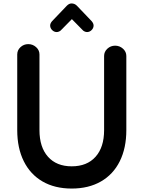

<svg xmlns="http://www.w3.org/2000/svg" viewBox="-20 -1074 833 1114"><path d="M584 -749Q584 -774 603 -791.5Q622 -809 648 -809Q674 -809 693.5 -791.5Q713 -774 713 -749V-319Q713 -215 675 -138.5Q637 -62 565.5 -21Q494 20 396 20Q298 20 227 -21Q156 -62 118 -138.5Q80 -215 80 -319V-758Q80 -783 99 -800.5Q118 -818 144 -818Q170 -818 189.5 -800.5Q209 -783 209 -758V-319Q209 -220 258.5 -164.5Q308 -109 396 -109Q485 -109 534.5 -164.5Q584 -220 584 -319ZM512 -951Q523 -938 523 -926Q523 -911 511.5 -899.5Q500 -888 485 -888Q478 -888 470.5 -891.5Q463 -895 459 -900L397 -963L335 -900Q331 -895 323.5 -891.5Q316 -888 309 -888Q294 -888 282.5 -899.5Q271 -911 271 -926Q271 -938 282 -951L368 -1041Q381 -1054 395 -1054Q413 -1054 426 -1041Z"/></svg>

Font: Tsukimi Rounded
Style: Bold
Weight: 700
Designer: Takashi Funayama
Foundry: Takashi Funayama
Version: Version 1.032; ttfautohint (v1.8.3)